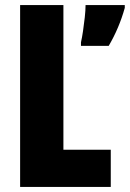

<svg xmlns="http://www.w3.org/2000/svg" viewBox="-20 -734 510 754"><path d="M59 0V-714H229V-146H415V0ZM470 -703Q448 -624 407 -554H298V-568Q302 -585 306 -612Q310 -639 313 -666.5Q316 -694 316 -714H470Z"/></svg>

Font: Noto Sans Gurmukhi UI ExtraCondensed Black
Style: Regular
Weight: 900
Width: 2
Designer: Jelle Bosma - Monotype Design Team
Foundry: Monotype Imaging Inc.
Version: Version 2.004; ttfautohint (v1.8.4.7-5d5b)